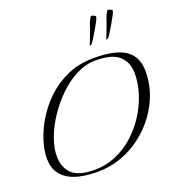

<svg xmlns="http://www.w3.org/2000/svg" viewBox="-139 -878 926 1003"><g transform="rotate(-20 324.0 -376.5)"><path d="M232 12Q192 12 152 5.5Q112 -1 79.5 -18Q47 -35 27 -66Q7 -97 7 -146Q7 -187 23.5 -240.5Q40 -294 73 -348.5Q106 -403 155.5 -450Q205 -497 270.5 -525.5Q336 -554 418 -554Q538 -554 593 -515.5Q648 -477 648 -396Q648 -317 615.5 -244Q583 -171 525.5 -113Q468 -55 393 -21.5Q318 12 232 12ZM224 -3Q285 -3 340.5 -26.5Q396 -50 441.5 -90.5Q487 -131 520.5 -183Q554 -235 572.5 -292Q591 -349 591 -405Q591 -467 552 -503Q513 -539 420 -539Q367 -539 314.5 -512.5Q262 -486 216.5 -442Q171 -398 135.5 -345Q100 -292 80 -238Q60 -184 60 -137Q60 -74 97.5 -38.5Q135 -3 224 -3ZM511 -621Q521 -645 526.5 -660Q532 -675 541 -699Q543 -704 548 -719Q553 -734 559.5 -748Q566 -762 570 -764Q571 -764 571.5 -764.5Q572 -765 573 -765Q578 -765 587 -760.5Q596 -756 595 -753Q595 -747 585.5 -728.5Q576 -710 562.5 -687Q549 -664 537.5 -646Q526 -628 521 -624Q520 -623 515.5 -622Q511 -621 511 -621ZM419 -621Q429 -645 434.5 -660Q440 -675 449 -699Q451 -704 456 -719Q461 -734 467.5 -748Q474 -762 478 -764Q479 -764 479.5 -764.5Q480 -765 481 -765Q486 -765 495 -760.5Q504 -756 503 -753Q503 -747 493.5 -728.5Q484 -710 470.5 -687Q457 -664 445.5 -646Q434 -628 429 -624Q428 -623 423.5 -622Q419 -621 419 -621Z"/></g></svg>

Font: Italianno
Style: Regular
Weight: 400
Designer: Robert E. Leuschke
Foundry: Robert E. Leuschke
Version: Version 1.100; ttfautohint (v1.8.3)